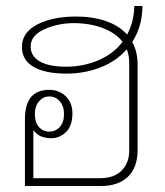

<svg xmlns="http://www.w3.org/2000/svg" viewBox="-20 -619 548 639"><path d="M420 -479Q438 -448 438 -402V-121Q438 -61 405.5 -30.5Q373 0 317 0H63V-223Q63 -320 144 -320Q177 -320 199 -298.5Q221 -277 221 -242Q221 -200 199.5 -179.5Q178 -159 151 -159Q132 -159 117 -165Q102 -171 91 -186V-26H313Q360 -26 385 -51.5Q410 -77 410 -117V-411Q410 -434 402 -455Q367 -415 314 -394.5Q261 -374 202 -374Q130 -374 91.5 -396.5Q53 -419 53 -463Q53 -511 104 -537.5Q155 -564 234 -564Q288 -564 332 -549Q376 -534 403 -504Q426 -546 427 -599H454Q454 -532 420 -479ZM388 -480Q364 -510 321 -526Q278 -542 226 -542Q173 -542 127.5 -521.5Q82 -501 82 -464Q82 -432 112.5 -414.5Q143 -397 201 -397Q256 -397 306.5 -418Q357 -439 388 -480ZM96 -239Q96 -212 109.5 -196.5Q123 -181 144 -181Q165 -181 179 -196.5Q193 -212 193 -239Q193 -266 179 -282Q165 -298 144 -298Q124 -298 110 -282Q96 -266 96 -239Z"/></svg>

Font: Trirong Thin
Style: Regular
Weight: 250
Designer: Katatrad Team
Foundry: CadsonDemak
Version: Version 1.001